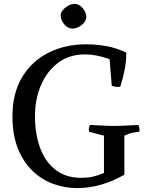

<svg xmlns="http://www.w3.org/2000/svg" viewBox="-20 -948 756 988"><path d="M620 -49Q563 -16 501 2Q439 20 378 20Q312 20 252 -2.5Q192 -25 145 -71Q98 -117 71 -186.5Q44 -256 44 -350Q44 -467 93 -549.5Q142 -632 228 -676Q314 -720 424 -720Q476 -720 528.5 -710.5Q581 -701 630 -677Q630 -633 621.5 -589.5Q613 -546 599 -502Q596 -501 592.5 -501Q589 -501 586 -501Q569 -501 555 -507L544 -643Q478 -668 417 -668Q336 -668 278.5 -624.5Q221 -581 190.5 -509Q160 -437 160 -350Q160 -258 186.5 -186.5Q213 -115 266 -74Q319 -33 397 -33Q432 -33 458 -39Q484 -45 515 -58V-250L438 -270Q437 -274 437 -281Q437 -293 443 -305Q470 -304 505.5 -302Q541 -300 569 -300Q597 -300 631 -302Q665 -304 692 -305Q698 -293 698 -281Q698 -278 697.5 -275.5Q697 -273 697 -270Q678 -268 659 -264Q640 -260 620 -250ZM353 -801Q336 -801 322 -812Q308 -823 300 -839Q292 -855 292 -869Q292 -882 303 -895.5Q314 -909 330.5 -918.5Q347 -928 363 -928Q381 -928 395 -916.5Q409 -905 416.5 -889.5Q424 -874 424 -860Q424 -847 413.5 -833Q403 -819 386.5 -810Q370 -801 353 -801Z"/></svg>

Font: Alike
Style: Regular
Weight: 400
Designer: Sveta Sebyakina
Foundry: Cyreal (www.cyreal.org)
Version: Version 1.301; ttfautohint (v1.8.4.7-5d5b)